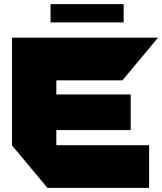

<svg xmlns="http://www.w3.org/2000/svg" viewBox="-20 -907 782 927"><path d="M209 0 38 -205V-725H742V-724L571 -519H252V-451H611V-279H252V-206H700V0ZM224 -799V-887H577V-799Z"/></svg>

Font: Foldit Thin ExtraBold
Style: Regular
Weight: 800
Version: Version 1.003